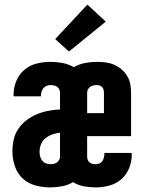

<svg xmlns="http://www.w3.org/2000/svg" viewBox="-20 -807 640 835"><path d="M198 8Q166 8 134 -0.5Q102 -9 78.5 -31Q55 -53 44.5 -84.5Q34 -116 34 -148Q34 -174 39.5 -199.5Q45 -225 59.5 -246.5Q74 -268 95 -284Q116 -300 140 -310Q164 -320 189.5 -325Q215 -330 241 -331V-404Q241 -412 237.5 -419Q234 -426 228 -430Q222 -434 214.5 -435.5Q207 -437 199 -437Q191 -437 182.5 -433.5Q174 -430 168.5 -423.5Q163 -417 160.5 -408Q158 -399 158 -390Q158 -390 158 -389Q158 -388 158 -388H40Q39 -390 39 -392Q39 -394 39 -396Q39 -426 51 -455Q63 -484 86 -503.5Q109 -523 139 -530.5Q169 -538 199 -538Q226 -538 252 -533Q278 -528 301 -515Q324 -528 350 -533Q376 -538 402 -538Q421 -538 440 -535.5Q459 -533 476.5 -525.5Q494 -518 508.5 -505.5Q523 -493 533 -476.5Q543 -460 546.5 -441.5Q550 -423 550 -404V-215H359V-126Q359 -119 361.5 -112Q364 -105 369.5 -100.5Q375 -96 382 -94.5Q389 -93 397 -93Q405 -93 413 -96.5Q421 -100 425.5 -107Q430 -114 432 -122.5Q434 -131 434 -139Q434 -140 434 -140.5Q434 -141 434 -142H552Q552 -140 552.5 -138Q553 -136 553 -134Q553 -104 541.5 -75.5Q530 -47 507.5 -27.5Q485 -8 455.5 0Q426 8 397 8Q371 8 345.5 3.5Q320 -1 298 -15Q276 -2 250 3Q224 8 198 8ZM359 -315H432V-404Q432 -410 430.5 -416.5Q429 -423 424.5 -428Q420 -433 414 -435Q408 -437 401 -437Q394 -437 386.5 -435.5Q379 -434 372.5 -429.5Q366 -425 362.5 -418.5Q359 -412 359 -404ZM198 -93Q206 -93 213.5 -94.5Q221 -96 227 -100Q233 -104 237 -111Q241 -118 241 -126V-230Q224 -228 208 -222.5Q192 -217 178.5 -206.5Q165 -196 158.5 -180Q152 -164 152 -147Q152 -137 154.5 -127Q157 -117 163 -109Q169 -101 178.5 -97Q188 -93 198 -93ZM280 -583 220 -637 360 -787 440 -713Z"/></svg>

Font: Iosevka Curly Extended
Style: Bold
Weight: 700
Width: 7
Monospace: yes
Designer: Belleve Invis
Foundry: Belleve Invis
Version: Version 11.1.0; ttfautohint (v1.8.3)